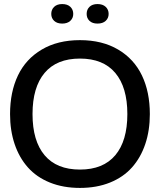

<svg xmlns="http://www.w3.org/2000/svg" viewBox="-20 -921 792 951"><path d="M29.8 -356Q29.8 -465.3 68.8 -547.1Q107.9 -628.9 186.8 -675.5Q265.6 -722.2 376 -722.2Q486.3 -722.2 565.2 -675.5Q644 -628.9 683.1 -547.1Q722.2 -465.3 722.2 -356Q722.2 -274.4 699.5 -207.3Q676.8 -140.1 633.8 -91.8Q590.8 -43.5 524.9 -16.8Q459 9.8 376 9.8Q293 9.8 227.1 -16.8Q161.1 -43.5 118.2 -91.8Q75.2 -140.1 52.5 -207.3Q29.8 -274.4 29.8 -356ZM200.9 -152.1Q260.7 -81.1 376 -81.1Q491.2 -81.1 551 -152.1Q610.8 -223.1 610.8 -356Q610.8 -488.8 551 -559.8Q491.2 -630.9 376 -630.9Q260.7 -630.9 200.9 -559.8Q141.1 -488.8 141.1 -356Q141.1 -223.1 200.9 -152.1ZM233.9 -852.1Q233.9 -873.5 248.3 -887.2Q262.7 -900.9 288.1 -900.9Q314 -900.9 328.4 -887.2Q342.8 -873.5 342.8 -852.1Q342.8 -831.1 328.1 -817.6Q313.5 -804.2 288.1 -804.2Q262.7 -804.2 248.3 -817.6Q233.9 -831.1 233.9 -852.1ZM462.9 -804.2Q437.5 -804.2 423.3 -817.6Q409.2 -831.1 409.2 -852.1Q409.2 -873.5 423.3 -887.2Q437.5 -900.9 462.9 -900.9Q488.8 -900.9 503.4 -887.2Q518.1 -873.5 518.1 -852.1Q518.1 -831.1 503.4 -817.6Q488.8 -804.2 462.9 -804.2Z"/></svg>

Font: Creato Display Medium
Style: Regular
Weight: 500
Version: Version 1.000